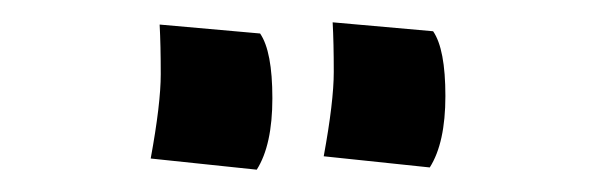

<svg xmlns="http://www.w3.org/2000/svg" viewBox="-20 -679 540 172"><path d="M213 -649Q224 -633 224 -591Q224 -549 210 -527L115 -537Q124 -586 124 -612.5Q124 -639 123 -657ZM368 -651Q379 -635 379 -593Q379 -551 365 -529L270 -539Q279 -588 279 -614.5Q279 -641 278 -659Z"/></svg>

Font: Boogaloo
Style: Regular
Weight: 400
Designer: John Vargas Beltran
Foundry: John Vargas Beltran
Version: Version 1.002